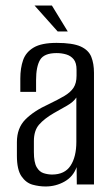

<svg xmlns="http://www.w3.org/2000/svg" viewBox="-20 -658 399 685"><path d="M142.6 7.3Q119.6 7.3 96.2 0.9Q72.8 -5.6 56.6 -29.1Q40.3 -52.6 40.3 -102.5V-150.8Q40.3 -201.2 70.5 -231.7Q100.6 -262.2 153.9 -286.4Q187.9 -302.8 209.7 -315.7Q231.4 -328.5 242.3 -344.9Q253.1 -361.4 253.1 -387.8V-409.1Q253.1 -433.5 243.1 -446.1Q233 -458.7 216.7 -463.7Q200.4 -468.6 182 -468.6Q137.1 -468.6 122.9 -444.3Q108.7 -420.1 108.7 -372.3V-330.3H52.5V-378Q52.5 -415 62.4 -443.5Q72.3 -472 100.3 -488.5Q128.2 -505 182 -505Q239.3 -505 267.7 -492.2Q296.1 -479.3 305.7 -455.2Q315.3 -431.2 315.3 -398.1V0H254L253.3 -61.8Q241.2 -27.6 210 -10.1Q178.9 7.3 142.6 7.3ZM165.6 -35.3Q211.1 -35.3 231.7 -67Q252.4 -98.6 252.4 -152.1V-310.1Q241.9 -294 218.8 -280.9Q195.8 -267.7 172.3 -254.6Q138.2 -234.8 119.6 -213.6Q100.9 -192.3 100.9 -154.4V-115.5Q100.9 -78.7 110.8 -61.7Q120.7 -44.6 136 -40Q151.2 -35.3 165.6 -35.3ZM185.8 -545.7 103.3 -638.2H165.2L221.8 -545.7Z"/></svg>

Font: Alumni Sans Thin
Style: Regular
Weight: 100
Designer: Robert E. Leuschke
Foundry: Robert E. Leuschke
Version: Version 1.018